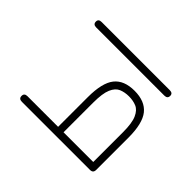

<svg xmlns="http://www.w3.org/2000/svg" viewBox="-98 -675 873 873"><g transform="rotate(-45 338.0 -239.0)"><path d="M101 0Q81 0 81 -20V-458Q81 -478 99 -478Q117 -478 117 -458V-261H308Q400 -261 439.5 -229.5Q479 -198 479 -131Q479 -64 439.5 -32Q400 0 308 0ZM117 -35H308Q367 -35 396 -48Q425 -61 434 -82.5Q443 -104 443 -131Q443 -158 434 -179.5Q425 -201 396 -213.5Q367 -226 308 -226H117ZM577 0Q559 0 559 -20V-458Q559 -478 577 -478Q594 -478 594 -458V-20Q594 0 577 0Z"/></g></svg>

Font: Zen Maru Gothic Light
Style: Regular
Weight: 300
Designer: Yoshimichi Ohira
Foundry: Positype
Version: Version 1.001